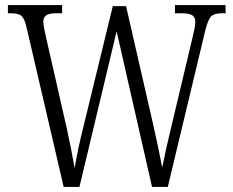

<svg xmlns="http://www.w3.org/2000/svg" viewBox="-20 -734 916 754"><path d="M83 -632Q75 -664 62.5 -673Q50 -682 21 -682H11V-714H224V-682H203Q172 -682 161 -673.5Q150 -665 150 -648Q150 -639 153 -624.5Q156 -610 160 -591L242 -231Q252 -185 259 -149.5Q266 -114 273 -74Q280 -114 288.5 -154.5Q297 -195 309 -242L423 -710H475L582 -243Q593 -194 601.5 -153.5Q610 -113 617 -76Q630 -143 652 -233L735 -582Q740 -602 743.5 -619.5Q747 -637 747 -648Q747 -666 735 -674Q723 -682 691 -682H667V-714H866V-682H852Q823 -682 810.5 -671Q798 -660 787 -618L639 0H577L438 -611L292 0H230Z"/></svg>

Font: Noto Serif Lao Condensed Light
Style: Regular
Weight: 300
Width: 3
Designer: Monotype Design Team
Foundry: Monotype Imaging Inc.
Version: Version 2.003; ttfautohint (v1.8.4.7-5d5b)